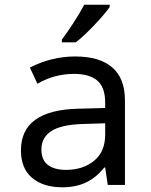

<svg xmlns="http://www.w3.org/2000/svg" viewBox="-20 -786 640 816"><path d="M69 -147Q69 -318 312 -324L427 -327V-349Q427 -416 393 -444Q359 -472 295 -472Q211 -472 139 -430L107 -499Q199 -546 300 -546Q403 -546 457 -499.5Q511 -453 511 -359V0H438L427 -74H423Q390 -32 346.5 -11Q303 10 245 10Q164 10 116.5 -30Q69 -70 69 -147ZM427 -214V-262L331 -259Q239 -256 197.5 -228.5Q156 -201 156 -151Q156 -106 183.5 -85Q211 -64 261 -64Q332 -64 379.5 -102.5Q427 -141 427 -214ZM243 -618Q265 -647 293 -690Q321 -733 338 -766H446V-756Q426 -727 381 -679.5Q336 -632 302 -606H243Z"/></svg>

Font: Noto Sans Mono UI
Style: Regular
Weight: 400
Monospace: yes
Designer: Monotype Design team
Foundry: Monotype Imaging Inc.
Version: Version 1.000